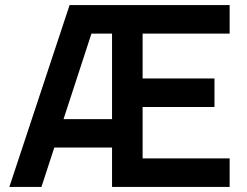

<svg xmlns="http://www.w3.org/2000/svg" viewBox="-20 -740 979 760"><path d="M423.5 -156H195L144 0H17L255.5 -720H889V-607H544.5V-429.5H829V-316.5H544.5V-113H889V0H423.5ZM423.5 -268.5V-607H342L231.5 -268.5Z"/></svg>

Font: Vela Sans Bd
Style: Bold
Weight: 700
Designer: Principal design: Mikhail Sharanda - project Manrope.
Design modification: Ravid Balaliev
Foundry: Mikhail Sharanda
Version: Version 1.001